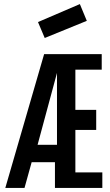

<svg xmlns="http://www.w3.org/2000/svg" viewBox="-20 -920 540 940"><path d="M481 0H249V-126H135L100 0H6L196 -655H478V-579H349V-382H451V-284H349V-76H481ZM166 -812 371 -900 405 -818 199 -734ZM164 -211H259V-563Z"/></svg>

Font: Lekton
Style: Bold
Weight: 700
Designer: Paolo Mazzetti, Luciano Perondi, Raffaele Flato, Elena Papassissa, Emilio Macchia, Michela Povoleri, Tobias Seemiller, R
Version: Version 34.000